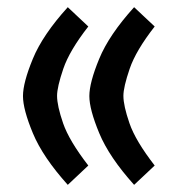

<svg xmlns="http://www.w3.org/2000/svg" viewBox="-20 -499 502 534"><path d="M228.5 -231.9Q228.5 -269 255.9 -335.4Q283.2 -401.9 353 -479L410.2 -425.3Q357.9 -358.4 340.6 -307.6Q323.2 -256.8 323.2 -232.4Q323.2 -205.1 340.1 -156.2Q356.9 -107.4 410.2 -38.6L353 15.1Q283.7 -62 256.1 -128.4Q228.5 -194.8 228.5 -231.9ZM43.9 -231.9Q43.9 -269 71.3 -335.4Q98.6 -401.9 168.5 -479L225.6 -425.3Q173.3 -358.4 156 -307.6Q138.7 -256.8 138.7 -232.4Q138.7 -205.1 155.5 -156.2Q172.4 -107.4 225.6 -38.6L168.5 15.1Q99.1 -62 71.5 -128.4Q43.9 -194.8 43.9 -231.9Z"/></svg>

Font: Vazir Medium UI
Style: Medium-UI
Weight: 500
Designer: Saber Rastikerdar
Foundry: Saber Rastikerdar
Version: Version 30.0.0